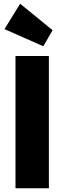

<svg xmlns="http://www.w3.org/2000/svg" viewBox="-20 -1009 345 1029"><path d="M63 0V-709H242V0ZM212 -761 4 -853 88 -989 262 -847Z"/></svg>

Font: Outfit ExtraBold
Style: Regular
Weight: 800
Designer: Rodrigo Fuenzalida
Foundry: fragTYPE
Version: Version 1.100;gftools[0.9.27]